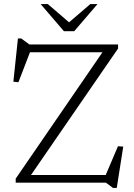

<svg xmlns="http://www.w3.org/2000/svg" viewBox="-20 -902 664 948"><path d="M563 -682.5V-662.5L124.5 -25.5L115.5 -38H502L562.5 -180L588.5 -178L556.5 26H538L503 0H57.5V-20L494.5 -656.5L509.5 -644H128L71 -496L46 -498.5L68.5 -712H85L125 -682.5ZM329.5 -784.5H312.5L426 -882H461.5L346.5 -748H295.5L180.5 -882H216Z"/></svg>

Font: Newsreader 14pt Light
Style: Regular
Weight: 300
Designer: Hugues Gentile
Foundry: Production Type
Version: Version 1.003